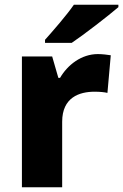

<svg xmlns="http://www.w3.org/2000/svg" viewBox="-20 -786 517 806"><path d="M477 -756V-766H290C259 -721 202 -656 169 -619V-606H281C333 -641 434 -719 477 -756ZM391 -559C322 -559 264 -514 232 -459H225L199 -549H72V0H241V-275C241 -377 313 -401 377 -401C400 -401 419 -399 431 -396L445 -554C433 -556 409 -559 391 -559Z"/></svg>

Font: Noto Sans Telugu ExtraBold
Style: Regular
Weight: 800
Designer: Jelle Bosma - Monotype Design Team
Foundry: Monotype Imaging Inc.
Version: Version 2.005